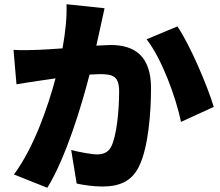

<svg xmlns="http://www.w3.org/2000/svg" viewBox="-20 -834 1040 909"><path d="M820 -709 674 -648C746 -556 813 -373 837 -257L992 -328C963 -425 881 -619 820 -709ZM44 -598 58 -435C91 -441 149 -449 181 -454L243 -463C206 -326 141 -136 46 -8L204 55C289 -82 364 -324 404 -481L452 -483C514 -483 544 -474 544 -401C544 -308 532 -191 507 -141C494 -114 471 -103 439 -103C414 -103 354 -114 317 -124L343 35C379 43 426 49 465 49C546 49 605 24 639 -48C682 -136 695 -300 695 -417C695 -567 619 -621 504 -621L436 -618L454 -699C460 -727 468 -765 475 -795L295 -814C297 -752 290 -683 276 -605C231 -602 190 -599 161 -598C121 -597 83 -595 44 -598Z"/></svg>

Font: Noto Sans KR Black
Style: Regular
Weight: 900
Designer: Ryoko NISHIZUKA 西塚涼子 (kana, bopomofo & ideographs); Paul D. Hunt (Latin, Greek & Cyrillic); Sandoll Communications 산돌커뮤니
Foundry: Adobe
Version: Version 2.004;hotconv 1.0.118;makeotfexe 2.5.65603